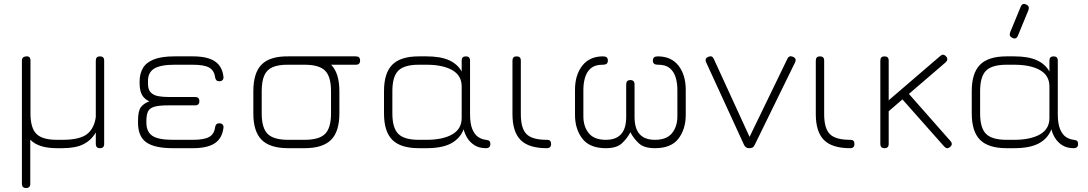

<svg xmlns="http://www.w3.org/2000/svg" viewBox="-20 -744 5463 964"><path d="M90 179V-440Q90 -459.5 112 -461Q133 -462.5 133 -440V-175Q133 -101.5 162.8 -71.8Q192.5 -42 266 -42H294Q380.5 -42 417 -70.8Q453.5 -99.5 461 -157V-440Q461 -461 482 -461Q503 -461 503 -440V-21Q503 0 482 0Q461 0 461 -21V-79Q438.5 -40 399 -20Q359.5 0 294 0H266Q172 0 132 -43V179Q132 200 111 200Q90 200 90 179Z M848 0Q756.5 0 714.8 -29.2Q673 -58.5 673 -128V-138Q673 -187.5 687.8 -206.5Q702.5 -225.5 730 -235Q704.5 -246.5 692.8 -268Q681 -289.5 681 -326V-336Q681 -373 697 -401.2Q713 -429.5 751.2 -445.2Q789.5 -461 856 -461H948Q1021.5 -461 1058.8 -436.2Q1096 -411.5 1102 -358Q1103 -347.5 1097.2 -341.8Q1091.5 -336 1081 -336Q1071.5 -336 1066.5 -341.2Q1061.5 -346.5 1060 -356Q1055.5 -390.5 1030 -404.8Q1004.5 -419 948 -419H856Q786.5 -419 754.5 -399.8Q722.5 -380.5 723 -336V-322Q723.5 -293 737.5 -279.2Q751.5 -265.5 774.5 -261.2Q797.5 -257 825 -257H960Q981 -257 981 -236Q981 -215 960 -215H825Q778 -215 754.5 -208Q731 -201 723 -184Q715 -167 715 -137V-128Q715 -82.5 744.8 -62.2Q774.5 -42 848 -42H948Q1004.5 -42 1030 -56.2Q1055.5 -70.5 1060 -105Q1061.5 -115 1066.5 -120Q1071.5 -125 1081 -125Q1091.5 -125 1097.2 -119.2Q1103 -113.5 1102 -103Q1096 -50 1058.8 -25Q1021.5 0 948 0Z M1473 -419Q1452 -419 1452 -440Q1452 -461 1473 -461H1767Q1788 -461 1788 -440Q1788 -419 1767 -419ZM1427 0Q1335.5 0 1293.8 -41.8Q1252 -83.5 1252 -174V-286Q1252 -378.5 1293.8 -420.2Q1335.5 -462 1427 -461H1509Q1600.5 -461 1642.2 -419.2Q1684 -377.5 1684 -286V-175Q1684 -83.5 1642.2 -41.8Q1600.5 0 1509 0ZM1294 -174Q1294 -101.5 1323.8 -71.8Q1353.5 -42 1427 -42H1509Q1582.5 -42 1612.2 -71.8Q1642 -101.5 1642 -175V-286Q1642 -359.5 1612.2 -389.2Q1582.5 -419 1509 -419H1427Q1378 -419.5 1348.8 -406.8Q1319.5 -394 1306.8 -364.8Q1294 -335.5 1294 -286Z M1908 -175V-286Q1908 -377.5 1949.8 -419.2Q1991.5 -461 2083 -461H2121Q2191.5 -461 2234.2 -441.8Q2277 -422.5 2298 -385V-440Q2298 -461 2319 -461Q2340 -461 2340 -440V-171Q2340 -123 2351.5 -95.5Q2363 -68 2381.2 -56Q2399.5 -44 2420 -42Q2433 -40.5 2437.5 -35.8Q2442 -31 2442 -21Q2442 0 2420 0Q2385.5 0 2362.2 -15Q2339 -30 2325.8 -52Q2312.5 -74 2308 -95Q2290 -48.5 2245 -24.2Q2200 0 2121 0H2083Q1991.5 0 1949.8 -41.8Q1908 -83.5 1908 -175ZM1950 -175Q1950 -101.5 1979.8 -71.8Q2009.5 -42 2083 -42H2121Q2203 -42 2250.5 -69.2Q2298 -96.5 2298 -151V-310Q2298 -365 2250.5 -392Q2203 -419 2121 -419H2083Q2009.5 -419 1979.8 -389.2Q1950 -359.5 1950 -286Z M2725 0Q2635 0 2594 -41Q2553 -82 2553 -171V-440Q2553 -461 2574 -461Q2595 -461 2595 -440V-171Q2595 -99 2623.8 -70.5Q2652.5 -42 2725 -42Q2738 -42 2742.5 -36.5Q2747 -31 2747 -21Q2747 0 2725 0Z M2867 -167V-293Q2867 -367.5 2903.5 -414.2Q2940 -461 3008 -461Q3021 -461 3026.5 -455.8Q3032 -450.5 3032 -440Q3032 -429.5 3026.2 -424.2Q3020.5 -419 3004 -419Q2968 -419 2947.2 -401.8Q2926.5 -384.5 2917.8 -355.8Q2909 -327 2909 -293V-160Q2909 -109 2936 -75.5Q2963 -42 3022 -42Q3124 -42 3124 -156V-320Q3124 -342 3145 -342Q3166 -342 3166 -320V-156Q3166 -42 3268 -42Q3327.5 -42 3354.2 -75.5Q3381 -109 3381 -160V-293Q3381 -327 3372.2 -355.8Q3363.5 -384.5 3342.8 -401.8Q3322 -419 3286 -419Q3269.5 -419 3263.8 -424.2Q3258 -429.5 3258 -440Q3258 -450.5 3263.8 -455.8Q3269.5 -461 3282 -461Q3350.5 -461 3386.8 -414.2Q3423 -367.5 3423 -293V-167Q3423 -96 3386.5 -48Q3350 0 3268 0Q3214 0 3187.8 -24.2Q3161.5 -48.5 3145 -80Q3128.5 -48.5 3102.2 -24.2Q3076 0 3022 0Q2940.5 0 2903.8 -48Q2867 -96 2867 -167Z M3769 -16Q3764 -5.5 3757.2 -2.8Q3750.5 0 3742 0Q3723.5 0 3716 -16L3525 -432Q3517 -451.5 3537 -459Q3556 -467 3564 -448L3758 -25H3728L3933 -448Q3937.5 -458 3944.5 -460.5Q3951.5 -463 3961 -459Q3981 -450.5 3972 -431Z M4248 0Q4158 0 4117 -41Q4076 -82 4076 -171V-440Q4076 -461 4097 -461Q4118 -461 4118 -440V-171Q4118 -99 4146.8 -70.5Q4175.5 -42 4248 -42Q4261 -42 4265.5 -36.5Q4270 -31 4270 -21Q4270 0 4248 0Z M4421 0Q4400 0 4400 -21V-440Q4400 -461 4421 -461Q4442 -461 4442 -440V-240.5L4701 -463Q4716 -476.5 4730 -461Q4737 -453.5 4736.2 -445.8Q4735.5 -438 4728 -431L4543.5 -272.5L4752 -36Q4766.5 -19.5 4750 -6Q4742.5 0.5 4735.2 0Q4728 -0.5 4721 -8L4511 -245L4442 -185.5V-21Q4442 0 4421 0Z M5063.5 -553.5Q5045 -561.5 5051.5 -581L5104.5 -709.5Q5112.5 -730.5 5132 -721.5Q5150.5 -713.5 5144 -694L5091 -565.5Q5083 -544.5 5063.5 -553.5ZM4859 -175V-286Q4859 -377.5 4900.8 -419.2Q4942.5 -461 5034 -461H5072Q5142.5 -461 5185.2 -441.8Q5228 -422.5 5249 -385V-440Q5249 -461 5270 -461Q5291 -461 5291 -440V-171Q5291 -123 5302.5 -95.5Q5314 -68 5332.2 -56Q5350.5 -44 5371 -42Q5384 -40.5 5388.5 -35.8Q5393 -31 5393 -21Q5393 0 5371 0Q5336.5 0 5313.2 -15Q5290 -30 5276.8 -52Q5263.5 -74 5259 -95Q5241 -48.5 5196 -24.2Q5151 0 5072 0H5034Q4942.5 0 4900.8 -41.8Q4859 -83.5 4859 -175ZM4901 -175Q4901 -101.5 4930.8 -71.8Q4960.5 -42 5034 -42H5072Q5154 -42 5201.5 -69.2Q5249 -96.5 5249 -151V-310Q5249 -365 5201.5 -392Q5154 -419 5072 -419H5034Q4960.5 -419 4930.8 -389.2Q4901 -359.5 4901 -286Z"/></svg>

Font: Jura Light Light
Style: Regular
Weight: 300
Version: Version 5.106